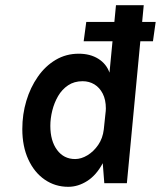

<svg xmlns="http://www.w3.org/2000/svg" viewBox="-20 -706 620 740"><path d="M243 14Q192.5 14 152.2 -13.8Q112 -41.5 89 -91.8Q66 -142 66 -208.5Q66 -265.5 81.5 -317.2Q97 -369 125.8 -410.2Q154.5 -451.5 194.5 -475.2Q234.5 -499 283.5 -499Q327.5 -499 358.8 -479.5Q390 -460 402 -426L427 -686H534L469 0H382L376 -77Q351.5 -31 316.2 -8.5Q281 14 243 14ZM269.5 -93Q293 -93 317 -107.5Q341 -122 358.5 -147.5Q376 -173 380 -207L386 -264Q387 -272.5 387.5 -277.8Q388 -283 388 -288Q388 -321.5 376 -345Q364 -368.5 343.8 -380.8Q323.5 -393 298.5 -393Q266 -393 242.5 -377.2Q219 -361.5 204 -335.8Q189 -310 181.5 -279.8Q174 -249.5 174 -221Q174 -163 200 -128Q226 -93 269.5 -93ZM302.5 -547 312.5 -621.5H580L569.5 -547Z"/></svg>

Font: Karla
Style: Bold Italic
Weight: 700
Italic angle: -8°
Designer: Jonathan Pinhorn
Version: Version 2.004;gftools[0.9.33]